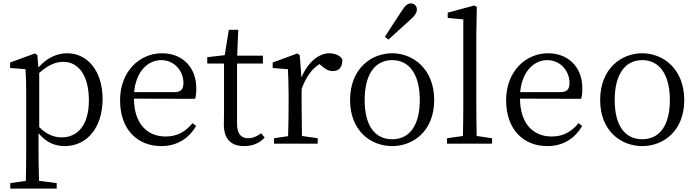

<svg xmlns="http://www.w3.org/2000/svg" viewBox="-20 -839 4067 1121"><path d="M209 -413C269 -467 314 -478 350 -478C437 -478 499 -400 499 -253C499 -101 427 -37 341 -37C296 -37 253 -53 209 -97ZM198 -517 184 -527 39 -474V-442L129 -435C132 -388 133 -346 133 -282V34C133 93 132 157 131 217L40 230V262H311V230L208 217C206 156 205 90 205 32V-61C254 -2 308 14 358 14C486 14 579 -92 579 -261C579 -425 490 -528 373 -528C314 -528 256 -503 204 -445Z M763 -301C775 -428 848 -488 921 -488C998 -488 1051 -425 1051 -355C1051 -323 1041 -301 997 -301ZM1119 -262C1124 -277 1126 -298 1126 -324C1126 -449 1042 -528 926 -528C794 -528 681 -421 681 -254C681 -83 782 14 922 14C1015 14 1084 -32 1125 -104L1104 -120C1065 -73 1018 -42 947 -42C841 -42 763 -115 762 -263Z M1505 -61C1477 -41 1455 -32 1429 -32C1388 -32 1364 -57 1364 -116V-468H1515V-514H1365L1371 -665H1316L1292 -517L1190 -505V-468H1288V-199C1288 -160 1287 -137 1287 -112C1287 -27 1329 14 1405 14C1456 14 1497 -4 1525 -36Z M1730 -517 1716 -527 1572 -474V-442L1661 -435C1663 -388 1665 -347 1665 -283V-228C1665 -177 1664 -100 1662 -44L1580 -32V0H1835V-32L1743 -45C1742 -101 1741 -177 1741 -228V-319C1766 -388 1798 -434 1845 -465L1859 -453C1879 -436 1898 -424 1923 -424C1962 -424 1979 -449 1979 -492C1968 -514 1935 -528 1903 -528C1840 -528 1776 -474 1740 -386Z M2270 14C2393 14 2515 -74 2515 -255C2515 -437 2391 -528 2270 -528C2146 -528 2024 -437 2024 -255C2024 -74 2146 14 2270 14ZM2270 -26C2169 -26 2109 -105 2109 -255C2109 -404 2169 -488 2270 -488C2370 -488 2431 -404 2431 -255C2431 -105 2370 -26 2270 -26ZM2227 -624 2248 -608C2294 -649 2337 -689 2380 -728C2408 -753 2414 -770 2414 -783C2414 -807 2397 -819 2378 -819C2362 -819 2346 -808 2326 -776C2294 -727 2260 -676 2227 -624Z M2763 -45C2762 -104 2761 -169 2761 -228V-644L2764 -798L2749 -807L2594 -765V-734L2685 -726V-228C2685 -169 2684 -104 2683 -45L2590 -32V0H2853V-32Z M3017 -301C3029 -428 3102 -488 3175 -488C3252 -488 3305 -425 3305 -355C3305 -323 3295 -301 3251 -301ZM3373 -262C3378 -277 3380 -298 3380 -324C3380 -449 3296 -528 3180 -528C3048 -528 2935 -421 2935 -254C2935 -83 3036 14 3176 14C3269 14 3338 -32 3379 -104L3358 -120C3319 -73 3272 -42 3201 -42C3095 -42 3017 -115 3016 -263Z M3730 14C3853 14 3975 -74 3975 -255C3975 -437 3851 -528 3730 -528C3606 -528 3484 -437 3484 -255C3484 -74 3606 14 3730 14ZM3730 -26C3629 -26 3569 -105 3569 -255C3569 -404 3629 -488 3730 -488C3830 -488 3891 -404 3891 -255C3891 -105 3830 -26 3730 -26Z"/></svg>

Font: Noto Serif CJK JP
Style: Regular
Weight: 400
Designer: Ryoko NISHIZUKA 西塚涼子 (kana & ideographs); Frank Grießhammer (Latin, Greek & Cyrillic); Wenlong ZHANG 张文龙 (bopomofo); San
Foundry: Adobe Systems Incorporated
Version: Version 1.000;PS 1;hotconv 16.6.53;makeotf.lib2.5.65590